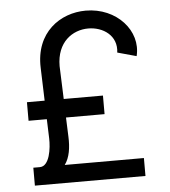

<svg xmlns="http://www.w3.org/2000/svg" viewBox="-53 -785 736 833"><g transform="rotate(-5 315.5 -368.5)"><path d="M546.9 0V-78.1H202.1C224.1 -107.6 230.8 -151.6 228.7 -198.9L225.5 -282.7H393.5V-363.6H222.7L217.3 -507.1C217.3 -612.2 286.9 -659.1 355.1 -659.1C419 -659.1 481.5 -617.9 471.6 -544L554 -521.3C581 -629.3 485.8 -737.2 350.9 -737.2C240.1 -737.2 129.3 -661.9 134.9 -507.1L139.6 -363.6H62.5V-282.7H142L144.9 -198.9C146.3 -156.2 136.4 -78.1 93.8 -78.1H65.3V0Z"/></g></svg>

Font: Karasuma Gothic
Style: Regular
Weight: 400
Designer: Rasmus Andersson, Ryoko Nishizuka
Foundry: Genbu
Version: Version 1.00